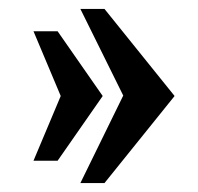

<svg xmlns="http://www.w3.org/2000/svg" viewBox="-20 -440 443 430"><path d="M160 -30 256 -226 160 -420H214L371 -225L214 -30ZM55 -80 116 -225 55 -370H109L210 -225L109 -80Z"/></svg>

Font: El Messiri SemiBold
Style: Regular
Weight: 600
Designer: Mohamed Gaber
Foundry: Kief Type Foundry
Version: Version 2.020; ttfautohint (v1.8.3)